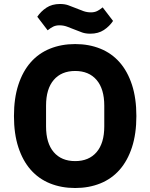

<svg xmlns="http://www.w3.org/2000/svg" viewBox="-20 -931 754 963"><path d="M357 12Q288 12 231 -11Q174 -34 134 -79.5Q94 -125 72 -192.5Q50 -260 50 -349Q50 -438 72 -505.5Q94 -573 134 -618.5Q174 -664 231 -687Q288 -710 357 -710Q426 -710 483 -687Q540 -664 580 -618.5Q620 -573 642 -505.5Q664 -438 664 -349Q664 -260 642 -192.5Q620 -125 580 -79.5Q540 -34 483 -11Q426 12 357 12ZM357 -123Q426 -123 464.5 -168Q503 -213 503 -297V-401Q503 -485 464.5 -530Q426 -575 357 -575Q288 -575 249.5 -530Q211 -485 211 -401V-297Q211 -213 249.5 -168Q288 -123 357 -123ZM433 -762Q410 -762 392.5 -768Q375 -774 356 -782Q334 -791 316 -797.5Q298 -804 278 -804Q261 -804 248 -798Q235 -792 219 -779L167 -847Q185 -874 213 -892.5Q241 -911 281 -911Q304 -911 321.5 -905Q339 -899 358 -891Q380 -882 398 -875.5Q416 -869 436 -869Q453 -869 466 -875Q479 -881 495 -894L547 -826Q529 -799 501 -780.5Q473 -762 433 -762Z"/></svg>

Font: IBM Plex Thai
Style: Bold
Weight: 700
Designer: Mike Abbink, Paul van der Laan, Pieter van Rosmalen, Ben Mitchell, Mark Frömberg
Foundry: Bold Monday
Version: Version 1.0